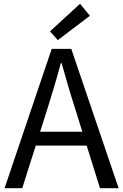

<svg xmlns="http://www.w3.org/2000/svg" viewBox="-20 -990 648 1010"><path d="M284 -779 453 -907 401 -970 243 -825ZM4 0H97L168 -224H436L506 0H604L355 -733H252ZM191 -297 227 -410C253 -493 277 -572 300 -658H304C328 -573 351 -493 378 -410L413 -297Z"/></svg>

Font: Noto Sans HK
Style: Regular
Weight: 400
Designer: Ryoko NISHIZUKA 西塚涼子 (kana, bopomofo & ideographs); Paul D. Hunt (Latin, Greek & Cyrillic); Sandoll Communications 산돌커뮤니
Foundry: Adobe
Version: Version 2.004;hotconv 1.0.118;makeotfexe 2.5.65603